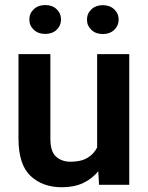

<svg xmlns="http://www.w3.org/2000/svg" viewBox="-20 -747 598 776"><path d="M380.4 0 377 -54.7Q352.5 -24.4 315.9 -7.3Q279.3 9.8 230 9.8Q151.9 9.8 103.3 -36.1Q54.7 -82 54.7 -187V-528.3H183.6V-186Q183.6 -133.8 207 -113.5Q230.5 -93.3 264.6 -93.3Q307.1 -93.3 333.3 -108.9Q359.4 -124.5 372.6 -150.9V-528.3H502.4V0ZM98.6 -668Q98.6 -692.9 116.5 -709.7Q134.3 -726.6 162.6 -726.6Q191.4 -726.6 209 -709.7Q226.6 -692.9 226.6 -668Q226.6 -643.6 209 -626.7Q191.4 -609.9 162.6 -609.9Q134.3 -609.9 116.5 -626.7Q98.6 -643.6 98.6 -668ZM331.5 -667.5Q331.5 -692.4 349.4 -709.2Q367.2 -726.1 395.5 -726.1Q423.8 -726.1 441.7 -709.2Q459.5 -692.4 459.5 -667.5Q459.5 -643.1 441.7 -626.2Q423.8 -609.4 395.5 -609.4Q367.2 -609.4 349.4 -626.2Q331.5 -643.1 331.5 -667.5Z"/></svg>

Font: Vazirmatn RD SemiBold
Style: Regular
Weight: 600
Designer: Saber Rastikerdar
Foundry: Saber Rastikerdar
Version: Version 32.102